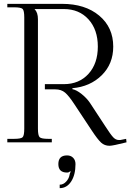

<svg xmlns="http://www.w3.org/2000/svg" viewBox="-20 -739 678 997"><path d="M372 113Q372 169 349.5 203.5Q327 238 290 238V220Q309 220 323.5 204Q338 188 341 170Q342 162 347 152L344 150Q339 157 328 157Q283 157 283 113Q283 68 328 68Q348 68 360 80.5Q372 93 372 113ZM18 0V-18H53Q89 -18 97.5 -26.5Q106 -35 106 -71V-648Q106 -684 97.5 -692.5Q89 -701 53 -701H18V-719H302Q422 -719 495 -658Q568 -597 568 -497Q568 -407 508 -348Q448 -289 356 -281V-276Q377 -272 403.5 -251Q430 -230 447 -205L527 -83Q554 -41 567.5 -26.5Q581 -12 597 -12H605L635 -18L637 0Q565 18 549 18Q523 18 505 1.5Q487 -15 456 -62L366 -198Q338 -241 318 -258Q298 -275 267 -275H213V-302H311Q391 -302 439.5 -355.5Q488 -409 488 -497Q488 -585 439.5 -638.5Q391 -692 311 -692H160V-691Q177 -674 177 -639V-71Q177 -35 186 -26.5Q195 -18 231 -18H249V0Z"/></svg>

Font: Foglihten068fMac
Style: Regular
Weight: 500
Designer: gluk (gluksza@wp.pl)
Foundry: gluk (gluksza@wp.pl)
Version: Version 0.68